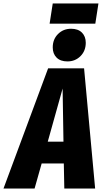

<svg xmlns="http://www.w3.org/2000/svg" viewBox="-72 -1090 593 1110"><path d="M232.9 -1069.8H497.1L479 -953.1H214.8ZM423.8 -842.8Q423.8 -795.9 393.3 -765.4Q362.8 -734.9 317.9 -734.9Q277.3 -734.9 255.1 -757.1Q232.9 -779.3 232.9 -815.9Q232.9 -862.8 263.4 -893.3Q293.9 -923.8 338.9 -923.8Q379.4 -923.8 401.6 -901.6Q423.8 -879.4 423.8 -842.8ZM206.1 -694.8H414.1L478 0H299.8L296.9 -145H168.9L127.9 0H-51.8ZM204.1 -271H294.9L290 -578.1Z"/></svg>

Font: Fira Sans Compressed ExtraBold
Style: Italic
Weight: 800
Width: 3
Italic angle: -8°
Designer: Carrois Corporate & Edenspiekermann AG
Foundry: Carrois Corporate GbR & Edenspiekermann AG
Version: Version 4.203;PS 004.203;hotconv 1.0.88;makeotf.lib2.5.64775